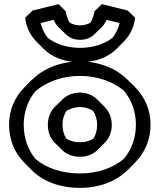

<svg xmlns="http://www.w3.org/2000/svg" viewBox="-20 -861 774 931"><path d="M212 -256C212 -221 224 -190 245 -169L281 -134L282 -133C304 -112 333 -101 368 -101C402 -101 432 -113 453 -134L488 -169L489 -170C510 -192 522 -221 522 -256C522 -291 508 -322 487 -343L452 -378L451 -379C429 -400 401 -412 368 -412C334 -412 304 -400 282 -378L246 -343C225 -322 212 -291 212 -256ZM283 -256C283 -282 290 -304 302 -323C320 -334 343 -342 368 -342C392 -342 413 -335 432 -323C443 -305 451 -282 451 -256C451 -231 445 -208 433 -189C415 -178 393 -171 368 -171C342 -171 319 -178 301 -189C290 -207 283 -230 283 -256ZM95 -256C95 -320 117 -377 153 -420C209 -466 284 -493 368 -493C451 -493 527 -466 581 -421C618 -376 639 -320 639 -256C639 -192 618 -136 581 -91C527 -46 453 -20 368 -20C279 -20 205 -46 152 -90C115 -135 95 -192 95 -256ZM24 -256C24 -183 51 -119 98 -72L133 -37C187 18 269 50 368 50C463 50 544 18 599 -37H600L635 -73C682 -120 710 -183 710 -256C710 -329 682 -391 635 -438V-439L599 -474C543 -530 460 -563 368 -563C274 -563 192 -530 135 -474H134L99 -438C52 -391 24 -329 24 -256ZM497 -765 560 -749C554 -723 541 -698 526 -678C486 -647 431 -629 368 -629C304 -629 249 -648 211 -678C195 -699 183 -724 177 -749L240 -765C246 -752 252 -741 263 -730L299 -695L300 -694C316 -679 337 -668 368 -668C400 -668 422 -679 438 -695L474 -730C485 -741 492 -754 497 -765ZM474 -841 438 -806C438 -806 435 -778 419 -751C406 -744 389 -738 368 -738C348 -738 333 -743 318 -751C302 -777 299 -806 299 -806L264 -841L138 -810L102 -775C107 -730 126 -691 156 -660L157 -659L192 -624C233 -583 294 -559 368 -559C442 -559 504 -583 545 -624L580 -659C610 -689 630 -729 635 -775L599 -810Z"/></svg>

Font: Hussar Press
Style: Bold
Weight: 700
Foundry: Cannot Into Space Fonts
Version: Version 1.43